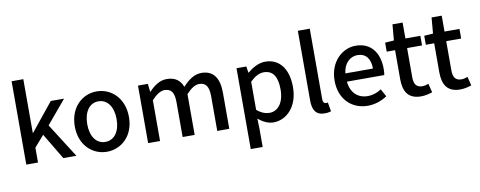

<svg xmlns="http://www.w3.org/2000/svg" viewBox="-79 -1191 4516 1808"><g transform="rotate(-10 2179.5 -287.0)"><path d="M87 0H199V-142L292 -249L441 0H566L358 -327L545 -550H418L202 -283H199V-797H87Z M858 13C994 13 1117 -92 1117 -274C1117 -458 994 -564 858 -564C722 -564 599 -458 599 -274C599 -92 722 13 858 13ZM858 -81C772 -81 718 -158 718 -274C718 -391 772 -469 858 -469C945 -469 999 -391 999 -274C999 -158 945 -81 858 -81Z M1252 0H1366V-390C1412 -440 1453 -465 1490 -465C1553 -465 1582 -427 1582 -332V0H1697V-390C1743 -440 1783 -465 1821 -465C1883 -465 1913 -427 1913 -332V0H2028V-346C2028 -486 1974 -564 1859 -564C1790 -564 1734 -521 1680 -463C1656 -526 1610 -564 1528 -564C1460 -564 1405 -523 1358 -473H1355L1346 -550H1252Z M2194 223H2308V45L2305 -49C2352 -9 2401 13 2450 13C2574 13 2687 -95 2687 -284C2687 -453 2609 -564 2469 -564C2408 -564 2348 -530 2300 -490H2297L2288 -550H2194ZM2428 -82C2394 -82 2351 -95 2308 -132V-401C2355 -446 2396 -468 2439 -468C2531 -468 2568 -397 2568 -282C2568 -153 2508 -82 2428 -82Z M2938 13C2966 13 2986 9 3000 4L2985 -83C2975 -81 2971 -81 2966 -81C2952 -81 2938 -92 2938 -123V-797H2824V-129C2824 -40 2855 13 2938 13Z M3351 13C3423 13 3486 -11 3537 -45L3497 -118C3457 -92 3415 -77 3366 -77C3271 -77 3205 -140 3196 -245H3553C3556 -258 3558 -281 3558 -303C3558 -459 3480 -564 3334 -564C3205 -564 3083 -453 3083 -274C3083 -93 3202 13 3351 13ZM3195 -324C3206 -421 3267 -474 3336 -474C3416 -474 3459 -419 3459 -324Z M3861 13C3901 13 3938 3 3969 -7L3948 -92C3932 -85 3908 -79 3889 -79C3832 -79 3809 -113 3809 -179V-458H3952V-550H3809V-702H3712L3699 -550L3614 -544V-458H3694V-180C3694 -64 3737 13 3861 13Z M4235 13C4275 13 4312 3 4343 -7L4322 -92C4306 -85 4282 -79 4263 -79C4206 -79 4183 -113 4183 -179V-458H4326V-550H4183V-702H4086L4073 -550L3988 -544V-458H4068V-180C4068 -64 4111 13 4235 13Z"/></g></svg>

Font: Noto Sans Japanese Medium
Style: Regular
Weight: 500
Designer: Ryoko NISHIZUKA (kana & ideographs); Paul D. Hunt (Latin, Greek & Cyrillic); Wenlong ZHANG (bopomofo); Sandoll Communica
Foundry: Adobe Systems Incorporated
Version: Version 1.000;PS 1;hotconv 1.0.78;makeotf.lib2.5.61930